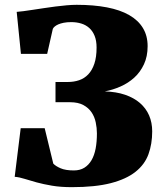

<svg xmlns="http://www.w3.org/2000/svg" viewBox="-20 -771 680 797"><path d="M65.9 -238.8H165.5L201.2 -91.8Q210.9 -81.5 231.4 -72.5Q252 -63.5 286.6 -63.5Q312 -63.5 330.1 -74.7Q348.1 -85.9 359.9 -106Q371.6 -126 377 -154.3Q382.3 -182.6 382.3 -217.3Q382.3 -239.7 377.4 -262.9Q372.6 -286.1 360.1 -304.7Q347.7 -323.2 325.9 -335Q304.2 -346.7 271 -346.7H210.4V-430.7H262.2Q286.6 -430.7 308.3 -438Q330.1 -445.3 346.2 -462.2Q362.3 -479 371.6 -506.3Q380.9 -533.7 380.9 -573.7Q380.9 -602.1 372.8 -622.1Q364.7 -642.1 350.6 -654.8Q336.4 -667.5 317.4 -673.3Q298.3 -679.2 275.9 -679.2Q257.8 -679.2 244.4 -676.5Q231 -673.8 221.7 -669.7Q212.4 -665.5 206.8 -660.6Q201.2 -655.8 199.2 -650.9L175.8 -547.4H66.9L49.3 -721.7Q59.6 -722.2 76.9 -724.6Q94.2 -727.1 115.7 -730.2Q137.2 -733.4 161.4 -737.1Q185.5 -740.7 209.7 -743.9Q233.9 -747.1 256.6 -749Q279.3 -751 298.3 -751Q368.7 -751 423.6 -740.5Q478.5 -730 516.1 -708.5Q553.7 -687 573.2 -654.8Q592.8 -622.6 592.8 -579.6Q592.8 -536.6 577.6 -504.2Q562.5 -471.7 537.6 -449Q512.7 -426.3 480.7 -412.1Q448.7 -397.9 415 -391.6Q462.4 -390.1 499 -377.7Q535.6 -365.2 560.8 -343.5Q585.9 -321.8 598.9 -292Q611.8 -262.2 611.8 -225.6Q611.8 -173.3 596.2 -130.6Q580.6 -87.9 542.2 -57.6Q503.9 -27.3 439.7 -10.7Q375.5 5.9 278.3 5.9Q231.4 5.9 195.8 -0.2Q160.2 -6.3 132.1 -13.9Q104 -21.5 82 -28.6Q60.1 -35.6 41 -37.1Z"/></svg>

Font: Merriweather UltraBold
Style: Regular
Weight: 900
Designer: Eben Sorkin ( sorkintype@gmail.com )
Foundry: Eben Sorkin
Version: Version 1.570; ttfautohint (v1.3) -l 8 -r 32 -G 0 -x 0 -H 60